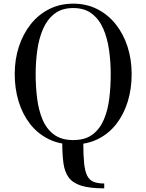

<svg xmlns="http://www.w3.org/2000/svg" viewBox="-20 -780 800 1050"><path d="M550 250Q470 250 423.8 235.2Q377.5 220.5 355.5 190.2Q333.5 160 327 112.8Q320.5 65.5 320.5 0.5Q349.5 2.5 378.2 2.5Q407 2.5 435.5 0.5Q435.5 68.5 440 112.2Q444.5 156 456.5 180.2Q468.5 204.5 491.2 214Q514 223.5 550 223.5ZM380.5 10Q304.5 10 245 -19.8Q185.5 -49.5 144.2 -102.5Q103 -155.5 81.8 -225.2Q60.5 -295 60.5 -375Q60.5 -455 83.2 -524.8Q106 -594.5 148 -647.5Q190 -700.5 249 -730.2Q308 -760 380.5 -760Q453 -760 511.8 -730.2Q570.5 -700.5 612.8 -647.5Q655 -594.5 677.5 -524.8Q700 -455 700 -375Q700 -295 678.8 -225.2Q657.5 -155.5 616.5 -102.5Q575.5 -49.5 516 -19.8Q456.5 10 380.5 10ZM380.5 -14Q446 -14 486.2 -44.5Q526.5 -75 548.2 -126.5Q570 -178 577.8 -242.5Q585.5 -307 585.5 -375Q585.5 -443 576.2 -507.5Q567 -572 544.5 -623.5Q522 -675 482 -705.5Q442 -736 380.5 -736Q319 -736 279 -705.5Q239 -675 216.2 -623.5Q193.5 -572 184.2 -507.5Q175 -443 175 -375Q175 -307 183 -242.5Q191 -178 212.5 -126.5Q234 -75 274.8 -44.5Q315.5 -14 380.5 -14Z"/></svg>

Font: Bodoni Moda 9pt
Style: Regular
Weight: 400
Designer: Owen Earl
Foundry: indestructible type
Version: Version 2.005